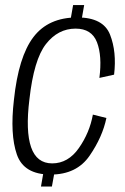

<svg xmlns="http://www.w3.org/2000/svg" viewBox="-20 -706 479 738"><path d="M250.5 -626.5H293L303.5 -686.5H261ZM137.5 11H179.5L190.5 -49.5H148ZM174.5 -35Q274.5 -35 324.2 -107.2Q374 -179.5 389 -252.5L337 -265.5Q324.5 -196 283.2 -137Q242 -78 180.5 -78Q121 -78 99.5 -140.2Q78 -202.5 93 -323.5Q110 -477 156.5 -536.5Q203 -596 270.5 -596Q332.5 -596 352.8 -543.5Q373 -491 362 -406.5L418.5 -419Q429 -506.5 403 -572.8Q377 -639 277 -639Q166 -639 108.5 -563.5Q51 -488 33.5 -322Q18 -189.5 44.8 -112.2Q71.5 -35 174.5 -35Z"/></svg>

Font: Anybody SemiCondensed Light
Style: Italic
Weight: 300
Width: 4
Italic angle: -10°
Version: Version 1.113;gftools[0.9.25]